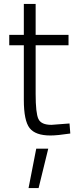

<svg xmlns="http://www.w3.org/2000/svg" viewBox="-20 -677 387 975"><path d="M164 78H225L176 278H125ZM328 -447H161V-200Q161 -103 175 -73Q189 -43 241 -43L333 -50L337 1Q271 11 236 11Q160 11 130.5 -26.5Q101 -64 101 -170V-447H27V-500H101V-657H161V-500H328Z"/></svg>

Font: Titillium Web Light
Style: Regular
Weight: 300
Version: Version 1.002;PS 57.000;hotconv 1.0.70;makeotf.lib2.5.55311